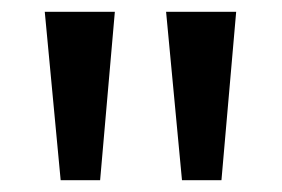

<svg xmlns="http://www.w3.org/2000/svg" viewBox="-20 -732 478 326"><path d="M83 -426 56 -712H175L150 -426ZM289 -426 262 -712H381L356 -426Z"/></svg>

Font: Muli SemiBold
Style: Regular
Weight: 600
Designer: Vernon Adams
Foundry: Vernon Adams
Version: Version 2.000